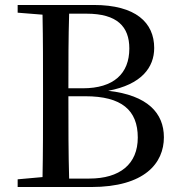

<svg xmlns="http://www.w3.org/2000/svg" viewBox="-20 -752 721 772"><path d="M51 -701 151 -693C153 -593 153 -494 153 -394V-345C153 -242 153 -140 151 -40L51 -31V0H346C563 0 639 -97 639 -200C639 -297 574 -369 415 -387C549 -412 600 -481 600 -559C600 -661 526 -732 357 -732H51ZM255 -365H323C469 -365 534 -309 534 -199C534 -92 462 -34 339 -34H258C255 -136 255 -241 255 -365ZM258 -697H328C451 -697 500 -645 500 -557C500 -456 437 -397 313 -397H255C255 -500 255 -599 258 -697Z"/></svg>

Font: Noto Serif HK Medium
Style: Regular
Weight: 500
Designer: Ryoko NISHIZUKA 西塚涼子 (kana & ideographs); Frank Grießhammer (Latin, Greek & Cyrillic); Wenlong ZHANG 张文龙 (bopomofo); San
Foundry: Adobe
Version: Version 2.001;hotconv 1.1.0;makeotfexe 2.6.0